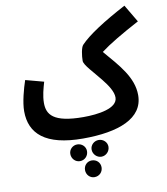

<svg xmlns="http://www.w3.org/2000/svg" viewBox="-103 -816 1015 1166"><g transform="rotate(-10 404.0 -233.0)"><path d="M357 21C577 21 732 -37 732 -181C732 -290 652 -376 566 -476C620 -517 698 -563 808 -622L744 -730C608 -658 506 -592 457 -540C443 -526 436 -474 436 -444C436 -418 490 -365 534 -309C566 -269 594 -227 594 -191C594 -123 472 -107 382 -107C195 -107 160 -162 160 -233C160 -277 173 -322 184 -360L72 -390C55 -340 33 -260 33 -204C33 -66 125 21 357 21ZM448 46C420 46 396 68 396 96C396 125 420 149 448 149C476 149 500 125 500 96C500 68 476 46 448 46ZM315 50C287 50 264 72 264 100C264 130 287 153 315 153C344 153 367 130 367 100C367 72 344 50 315 50ZM385 161C357 161 335 183 335 212C335 241 357 264 385 264C415 264 437 241 437 212C437 183 415 161 385 161Z"/></g></svg>

Font: Noto Sans Arabic UI XCn
Style: Bold
Weight: 700
Width: 2
Designer: Monotype Design Team, Nadine Chahine and Nizar Qandah
Foundry: Monotype Imaging Inc.
Version: Version 2.010